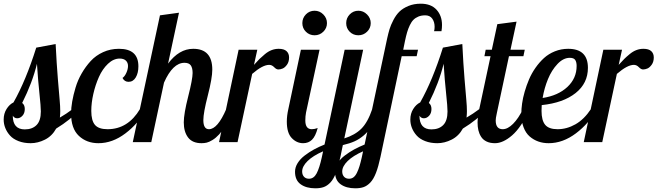

<svg xmlns="http://www.w3.org/2000/svg" viewBox="-35 -769 3558 1039"><path d="M358.9 -179.2H400.9Q346.7 -120.6 269 -73.2Q246.6 -32.7 208.3 -13.4Q169.9 5.9 130.9 5.9Q94.2 5.9 65.2 -5.4Q36.1 -16.6 19.3 -35.4Q2.4 -54.2 -6.3 -76.2Q-15.1 -98.1 -15.1 -122.1Q-15.1 -154.3 0.5 -179.2Q16.1 -204.1 38.1 -214.8Q105.5 -334 161.1 -511.2L266.1 -530.8Q271.5 -421.9 278.1 -342.3Q284.7 -262.7 287.8 -228Q291 -193.4 291 -167Q291 -152.3 289.1 -132.8Q323.2 -152.3 358.9 -179.2ZM186 -166Q186 -191.9 178.5 -262.2Q170.9 -332.5 165 -423.8Q140.1 -321.3 85 -211.9Q99.1 -201.2 99.1 -179.2Q99.1 -156.2 86.4 -142.6Q73.7 -128.9 58.1 -128.9Q42.5 -128.9 34.2 -143.1Q34.2 -68.8 99.1 -68.8Q139.6 -68.8 162.8 -92.3Q186 -115.7 186 -166Z M627.9 -347.2Q640.1 -355.5 648.9 -375.2Q657.7 -395 657.7 -412.1Q657.7 -430.2 646 -441.2Q634.3 -452.1 612.8 -452.1Q579.1 -452.1 549.3 -423.8Q519.5 -395.5 500.2 -352.3Q481 -309.1 470 -260.5Q459 -211.9 459 -168.9Q459 -116.2 479 -93Q499 -69.8 546.9 -69.8Q657.7 -69.8 722.7 -179.2H756.8Q714.4 -100.6 644 -47.4Q573.7 5.9 497.6 5.9Q434.1 5.9 391.8 -33.7Q349.6 -73.2 349.6 -154.8Q349.6 -184.6 355.7 -219.7Q361.8 -254.9 373.8 -294.9Q385.7 -335 407 -371.8Q428.2 -408.7 455.8 -438.7Q483.4 -468.8 522.9 -486.8Q562.5 -504.9 608.9 -504.9Q713.9 -504.9 713.9 -410.2Q713.9 -374 699.7 -350.1Q685.5 -326.2 660.6 -326.2Q638.7 -326.2 627.9 -347.2Z M1065.4 -119.1Q1065.4 -69.8 1095.7 -69.8Q1142.6 -69.8 1189.5 -179.2H1226.6Q1208 -130.9 1187.7 -95.5Q1167.5 -60.1 1150.4 -41.3Q1133.3 -22.5 1114.7 -11.2Q1096.2 0 1083.3 2.9Q1070.3 5.9 1055.7 5.9Q1006.3 5.9 982.9 -24.9Q959.5 -55.7 959.5 -106.9Q959.5 -152.8 983.4 -246.8Q1007.3 -340.8 1007.3 -374Q1007.3 -400.9 997.6 -415Q987.8 -429.2 963.4 -429.2Q899.9 -429.2 852.5 -321.8L783.7 0H683.6L830.6 -686L933.6 -700.2L874.5 -424.8Q934.1 -504.9 1010.7 -504.9Q1113.8 -504.9 1113.8 -392.1Q1113.8 -346.7 1089.6 -252.4Q1065.4 -158.2 1065.4 -119.1Z M1256.3 -500H1357.4L1339.4 -418Q1358.9 -439.5 1369.6 -450.2Q1380.4 -460.9 1398.7 -476.1Q1417 -491.2 1435.3 -498Q1453.6 -504.9 1473.1 -504.9Q1502 -504.9 1515.6 -492.2Q1529.3 -479.5 1529.3 -458Q1529.3 -434.6 1518.1 -418.9Q1506.8 -403.3 1494.6 -398.2Q1482.4 -393.1 1471.2 -393.1Q1460.4 -393.1 1448.5 -405.5Q1436.5 -418 1421.4 -418Q1386.2 -418 1329.6 -369.1L1250.5 0H1150.4Z M1830.1 -500H1930.2L1828.1 -20Q1885.7 -38.1 1920.4 -72.5Q1955.1 -106.9 1979.5 -179.2H2016.1Q1999 -127.4 1979.2 -92.8Q1959.5 -58.1 1934.3 -36.9Q1909.2 -15.6 1883.5 -4.2Q1857.9 7.3 1820.3 16.1L1807.1 80.1Q1795.9 132.8 1783 166.7Q1770 200.7 1752.7 218.8Q1735.4 236.8 1716.6 243.4Q1697.8 250 1671.4 250Q1622.1 250 1591.8 228Q1561.5 206.1 1561.5 160.2Q1561.5 136.7 1575.4 114Q1589.4 91.3 1613.5 72.8Q1637.7 54.2 1664.1 39.8Q1690.4 25.4 1721.2 13.2ZM1593.3 -500H1694.3L1621.1 -160.2Q1617.2 -140.1 1617.2 -117.2Q1617.2 -69.8 1652.3 -69.8Q1667 -69.8 1684.1 -76.2Q1672.4 -31.2 1653.3 -12.7Q1634.3 5.9 1605.5 5.9Q1570.3 5.9 1543.7 -22Q1517.1 -49.8 1517.1 -110.8Q1517.1 -142.6 1525.4 -179.2ZM1601.1 -644Q1601.1 -671.4 1620.4 -691.2Q1639.6 -710.9 1667.5 -710.9Q1694.8 -710.9 1714.6 -690.9Q1734.4 -670.9 1734.4 -644Q1734.4 -616.7 1714.6 -597.4Q1694.8 -578.1 1667.5 -578.1Q1639.6 -578.1 1620.4 -597.2Q1601.1 -616.2 1601.1 -644ZM1838.4 -644Q1838.4 -671.4 1857.7 -691.2Q1877 -710.9 1904.3 -710.9Q1931.2 -710.9 1951.2 -690.9Q1971.2 -670.9 1971.2 -644Q1971.2 -616.7 1951.4 -597.4Q1931.6 -578.1 1904.3 -578.1Q1876.5 -578.1 1857.4 -597.2Q1838.4 -616.2 1838.4 -644ZM1637.2 198.2Q1663.1 198.2 1678.5 169.2Q1693.8 140.1 1706.5 82L1713.4 49.8Q1658.7 73.7 1629.4 102.5Q1600.1 131.3 1600.1 159.2Q1600.1 176.3 1609.9 187.3Q1619.6 198.2 1637.2 198.2Z M2156.7 -547.9 2147 -500H2227.1L2219.7 -464.8H2138.7L2023.9 80.1Q2012.7 132.8 1999.5 166.7Q1986.3 200.7 1969 218.8Q1951.7 236.8 1932.9 243.4Q1914.1 250 1887.7 250Q1838.4 250 1808.1 228Q1777.8 206.1 1777.8 160.2Q1777.8 136.7 1792 114Q1806.2 91.3 1830.6 72.8Q1855 54.2 1881.3 39.8Q1907.7 25.4 1938 13.2L2060.1 -561Q2066.4 -589.4 2073 -611.3Q2079.6 -633.3 2094 -660.9Q2108.4 -688.5 2126.7 -706.3Q2145 -724.1 2174.8 -736.6Q2204.6 -749 2241.7 -749Q2297.4 -749 2327.1 -716.6Q2356.9 -684.1 2356.9 -633.8Q2356.9 -617.2 2354 -600.1H2314Q2316.9 -610.4 2316.9 -624Q2316.9 -649.9 2304.2 -668Q2291.5 -686 2266.1 -686Q2245.1 -686 2229.2 -679.4Q2213.4 -672.9 2202.4 -661.9Q2191.4 -650.9 2182.6 -632.3Q2173.8 -613.8 2168.2 -594.7Q2162.6 -575.7 2156.7 -547.9ZM1854 198.2Q1867.7 198.2 1878.2 190.2Q1888.7 182.1 1896.7 165.5Q1904.8 148.9 1910.6 129.6Q1916.5 110.4 1922.9 82L1929.7 49.8Q1875.5 73.7 1846.2 102.5Q1816.9 131.3 1816.9 159.2Q1816.9 176.3 1826.7 187.3Q1836.4 198.2 1854 198.2Z M2559.6 -179.2H2601.6Q2547.4 -120.6 2469.7 -73.2Q2447.3 -32.7 2408.9 -13.4Q2370.6 5.9 2331.5 5.9Q2294.9 5.9 2265.9 -5.4Q2236.8 -16.6 2220 -35.4Q2203.1 -54.2 2194.3 -76.2Q2185.5 -98.1 2185.5 -122.1Q2185.5 -154.3 2201.2 -179.2Q2216.8 -204.1 2238.8 -214.8Q2306.2 -334 2361.8 -511.2L2466.8 -530.8Q2472.2 -421.9 2478.8 -342.3Q2485.4 -262.7 2488.5 -228Q2491.7 -193.4 2491.7 -167Q2491.7 -152.3 2489.7 -132.8Q2523.9 -152.3 2559.6 -179.2ZM2386.7 -166Q2386.7 -191.9 2379.2 -262.2Q2371.6 -332.5 2365.7 -423.8Q2340.8 -321.3 2285.6 -211.9Q2299.8 -201.2 2299.8 -179.2Q2299.8 -156.2 2287.1 -142.6Q2274.4 -128.9 2258.8 -128.9Q2243.2 -128.9 2234.9 -143.1Q2234.9 -68.8 2299.8 -68.8Q2340.3 -68.8 2363.5 -92.3Q2386.7 -115.7 2386.7 -166Z M2586.4 -464.8 2593.3 -500H2626.5L2656.2 -638.2L2760.3 -651.9L2727.5 -500H2804.7L2797.4 -464.8H2719.2L2654.3 -160.2Q2653.8 -157.2 2651.9 -148.2Q2649.9 -139.2 2648.7 -131.6Q2647.5 -124 2647.5 -117.2Q2647.5 -69.8 2685.5 -69.8Q2712.4 -69.8 2741.5 -98.9Q2770.5 -127.9 2795.4 -179.2H2832.5Q2785.2 -78.6 2736.1 -36.4Q2687 5.9 2643.6 5.9Q2616.7 5.9 2597.7 -3.4Q2578.6 -12.7 2568.4 -29.1Q2558.1 -45.4 2553.7 -64.2Q2549.3 -83 2549.3 -106Q2549.3 -131.8 2558.6 -179.2L2619.6 -464.8Z M3146.5 -401.9Q3146.5 -318.4 3079.8 -265.4Q3013.2 -212.4 2896.5 -200.2Q2895.5 -189 2895.5 -168.9Q2895.5 -117.2 2915.3 -93.5Q2935.1 -69.8 2982.4 -69.8Q3032.2 -69.8 3079.1 -96.4Q3126 -123 3163.1 -179.2H3195.3Q3152.8 -101.1 3081.8 -47.6Q3010.7 5.9 2934.1 5.9Q2903.8 5.9 2878.2 -3.2Q2852.5 -12.2 2831.3 -30.5Q2810.1 -48.8 2798.1 -80.6Q2786.1 -112.3 2786.1 -153.8Q2786.1 -179.2 2790.3 -209Q2794.4 -238.8 2804.2 -272.7Q2814 -306.6 2827.9 -339.4Q2841.8 -372.1 2862.8 -402.1Q2883.8 -432.1 2908.7 -454.8Q2933.6 -477.5 2967.5 -491.2Q3001.5 -504.9 3039.6 -504.9Q3146.5 -504.9 3146.5 -401.9ZM3048.3 -456.1Q3013.2 -456.1 2981.7 -422.6Q2950.2 -389.2 2930.4 -341.1Q2910.6 -293 2901.4 -238.8Q2984.9 -251.5 3035.2 -298.3Q3085.4 -345.2 3085.4 -412.1Q3085.4 -432.6 3077.9 -444.3Q3070.3 -456.1 3048.3 -456.1Z M3230 -500H3331.1L3313 -418Q3332.5 -439.5 3343.3 -450.2Q3354 -460.9 3372.3 -476.1Q3390.6 -491.2 3408.9 -498Q3427.2 -504.9 3446.8 -504.9Q3475.6 -504.9 3489.3 -492.2Q3502.9 -479.5 3502.9 -458Q3502.9 -434.6 3491.7 -418.9Q3480.5 -403.3 3468.3 -398.2Q3456.1 -393.1 3444.8 -393.1Q3434.1 -393.1 3422.1 -405.5Q3410.2 -418 3395 -418Q3359.9 -418 3303.2 -369.1L3224.1 0H3124Z"/></svg>

Font: Lobster Two
Style: Italic
Weight: 400
Designer: Pablo Impallari
Foundry: Pablo Impallari. www.impallari.com
Version: Version 1.006